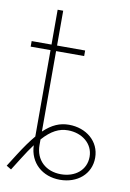

<svg xmlns="http://www.w3.org/2000/svg" viewBox="-90 -705 515 763"><g transform="rotate(10 167.5 -324.0)"><path d="M80.1 -493.2V-144.5C61.5 -122.6 42 -95.2 20.5 -61.5L-11.7 -10.7L7.8 1L39.1 -48.8C53.7 -72.3 67.4 -92.3 80.1 -109.4C82.5 -38.1 135.3 7.8 206.1 7.8C275.4 7.8 329.1 -36.1 329.1 -102.5C329.1 -168.9 273.9 -213.9 204.1 -213.9C168 -213.9 136.2 -200.7 102.5 -168.5V-493.2H215.8V-515.6H102.5V-656.2H80.1V-515.6H0V-493.2ZM102.5 -114.3V-136.7C137.2 -175.8 168.5 -191.4 204.1 -191.4C260.7 -191.4 306.6 -155.8 306.6 -102.5C306.6 -48.8 263.2 -14.6 206.1 -14.6C146 -14.6 102.5 -52.7 102.5 -114.3Z"/></g></svg>

Font: Raveo Display Display Thin
Style: Regular
Weight: 100
Designer: Jakub Foglar, Rasmus Andersson (Inter)
Foundry: Jakubfoglar.com
Version: Version 1.100;Glyphs 3.2.3 (3260)